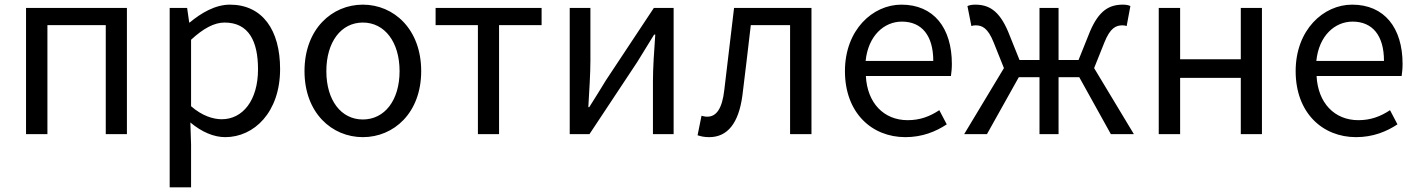

<svg xmlns="http://www.w3.org/2000/svg" viewBox="-20 -577 6096 826"><path d="M92 0H184V-469H435V0H526V-543H92Z M710 229H802V45L799 -50C848 -9 900 13 949 13C1073 13 1185 -94 1185 -280C1185 -448 1109 -557 969 -557C906 -557 845 -521 796 -480H794L785 -543H710ZM934 -64C898 -64 850 -78 802 -120V-406C854 -454 901 -480 946 -480C1050 -480 1090 -400 1090 -279C1090 -145 1024 -64 934 -64Z M1541 13C1674 13 1792 -91 1792 -271C1792 -452 1674 -557 1541 -557C1408 -557 1290 -452 1290 -271C1290 -91 1408 13 1541 13ZM1541 -63C1447 -63 1384 -146 1384 -271C1384 -396 1447 -480 1541 -480C1635 -480 1699 -396 1699 -271C1699 -146 1635 -63 1541 -63Z M2036 0H2127V-469H2310V-543H1854V-469H2036Z M2431 0H2516L2722 -311C2742 -344 2773 -394 2794 -428H2799C2794 -357 2789 -285 2789 -227V0H2878V-543H2793L2587 -232C2567 -199 2536 -149 2515 -116H2511C2515 -186 2520 -259 2520 -316V-543H2431Z M3031 13C3110 13 3158 -47 3174 -167C3187 -268 3198 -369 3210 -469H3379V0H3471V-543H3138C3124 -426 3110 -308 3096 -190C3087 -110 3062 -75 3023 -75C3013 -75 3006 -77 2998 -79L2981 5C2997 10 3010 13 3031 13Z M3875 13C3948 13 4006 -11 4053 -42L4021 -103C3980 -76 3938 -60 3885 -60C3782 -60 3711 -134 3705 -250H4071C4073 -264 4075 -282 4075 -302C4075 -457 3997 -557 3858 -557C3734 -557 3615 -448 3615 -271C3615 -92 3730 13 3875 13ZM3704 -315C3715 -423 3783 -484 3860 -484C3945 -484 3995 -425 3995 -315Z M4128 0H4226L4363 -245H4452V0H4534V-245H4623L4759 0H4858L4687 -284L4731 -394C4756 -457 4781 -468 4809 -468C4817 -468 4820 -467 4827 -465L4843 -551C4835 -555 4823 -557 4811 -557C4753 -557 4708 -533 4669 -441L4620 -319H4534V-543H4452V-319H4366L4317 -441C4278 -533 4233 -557 4175 -557C4163 -557 4151 -555 4142 -551L4159 -465C4166 -467 4169 -468 4177 -468C4205 -468 4230 -457 4255 -394L4299 -284Z M4965 0H5057V-242H5318V0H5409V-543H5318V-322H5057V-543H4965Z M5814 13C5887 13 5945 -11 5992 -42L5960 -103C5919 -76 5877 -60 5824 -60C5721 -60 5650 -134 5644 -250H6010C6012 -264 6014 -282 6014 -302C6014 -457 5936 -557 5797 -557C5673 -557 5554 -448 5554 -271C5554 -92 5669 13 5814 13ZM5643 -315C5654 -423 5722 -484 5799 -484C5884 -484 5934 -425 5934 -315Z"/></svg>

Font: Noto Sans CJK SC
Style: Regular
Weight: 400
Designer: Ryoko NISHIZUKA 西塚涼子 (kana, bopomofo & ideographs); Paul D. Hunt (Latin, Greek & Cyrillic); Sandoll Communications 산돌커뮤니
Foundry: Adobe
Version: Version 2.004;hotconv 1.0.118;makeotfexe 2.5.65603